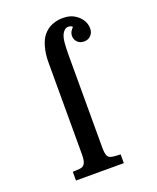

<svg xmlns="http://www.w3.org/2000/svg" viewBox="-146 -879 792 967"><g transform="rotate(-20 250.0 -396.0)"><path d="M308.1 -792Q342.8 -792 365.7 -779.5Q388.7 -767.1 403.8 -747.1Q420.9 -724.1 420.9 -694.8Q420.9 -673.3 406.7 -658.7Q392.6 -644 371.1 -644Q348.6 -644 335.2 -657.7Q321.8 -671.4 321.8 -689.9Q321.8 -704.1 327.9 -714.4Q334 -724.6 341.8 -731.9Q335.4 -741.2 319.8 -741.2Q308.1 -741.2 299.8 -733.9Q291.5 -726.6 286.1 -715.8Q278.3 -700.2 275.6 -673.6Q272.9 -647 272.9 -607.9V-110.8Q272.9 -71.3 283.2 -60.1Q286.1 -56.6 291.5 -54.2Q295.9 -51.8 310.1 -49.3Q316.4 -48.3 325.9 -47.9Q335.4 -47.4 348.1 -46.9V0H91.8V-46.9Q104 -47.4 113 -47.9Q122.1 -48.3 128.4 -48.8Q140.1 -50.3 145.3 -53.5Q150.4 -56.6 153.8 -61Q158.7 -66.4 161.9 -78.9Q165 -91.3 165 -110.8V-608.9Q165 -650.9 175.5 -688.5Q186 -726.1 204.1 -747.1Q225.6 -771.5 252.2 -781.7Q278.8 -792 308.1 -792Z"/></g></svg>

Font: BIZ UDMincho
Style: Bold
Weight: 700
Monospace: yes
Designer: TypeBank Co., Ltd.
Foundry: Morisawa Inc.
Version: Version 1.06